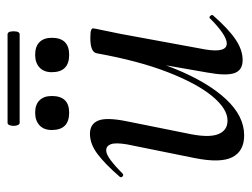

<svg xmlns="http://www.w3.org/2000/svg" viewBox="-99 -554 666 508"><g transform="rotate(-90 234.0 -300.0)"><path d="M130 13Q88 13 72 -18.5Q56 -50 70 -119L106 -297Q111 -327 106.5 -339.5Q102 -352 90 -352Q80 -352 64 -340Q48 -328 29 -309Q25 -305 21 -309Q17 -313 21 -317Q54 -355 80.5 -375Q107 -395 134 -395Q160 -395 169 -373Q178 -351 167 -297L135 -138Q123 -83 132.5 -57Q142 -31 169 -31Q200 -31 233.5 -71.5Q267 -112 297 -189Q327 -266 347 -377L361 -376Q342 -259 306.5 -171.5Q271 -84 226 -35.5Q181 13 130 13ZM329 9Q302 9 294.5 -13Q287 -35 296 -84L347 -377Q350 -394 387 -394Q403 -394 408 -392Q413 -390 413 -387Q413 -384 408 -361Q403 -338 398 -312L357 -89Q348 -33 373 -33Q384 -33 401 -44.5Q418 -56 439 -77Q442 -81 446 -76.5Q450 -72 447 -69Q412 -29 384 -10Q356 9 329 9ZM343 -450Q297 -450 297 -496Q297 -517 309.5 -528.5Q322 -540 343 -540Q365 -540 376.5 -528.5Q388 -517 388 -496Q388 -450 343 -450ZM190 -450Q144 -450 144 -496Q144 -517 156.5 -528.5Q169 -540 190 -540Q211 -540 222.5 -528.5Q234 -517 234 -496Q234 -450 190 -450ZM163 -581Q158 -581 156 -589Q154 -597 156 -605Q158 -613 163 -613H397Q403 -613 404.5 -605Q406 -597 404.5 -589Q403 -581 397 -581Z"/></g></svg>

Font: Cormorant Medium
Style: Italic
Weight: 500
Italic angle: -10°
Designer: Christian Thalmann (Catharsis Fonts)
Foundry: Catharsis Fonts
Version: Version 4.000